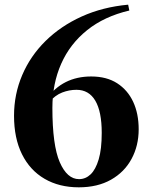

<svg xmlns="http://www.w3.org/2000/svg" viewBox="-20 -784 653 821"><path d="M317 17Q233 17 170.5 -19.5Q108 -56 74 -124.5Q40 -193 40 -289Q40 -381 75 -463Q110 -545 175 -609Q240 -673 329.5 -713.5Q419 -754 528 -764L533 -739Q426 -714 352.5 -655Q279 -596 241.5 -511Q204 -426 204 -323Q204 -163 235.5 -90.5Q267 -18 318 -18Q346 -18 367.5 -38.5Q389 -59 402 -102.5Q415 -146 415 -216Q415 -307 387.5 -353.5Q360 -400 307 -400Q276 -400 246 -388.5Q216 -377 190 -347L170 -361H179Q248 -457 370 -457Q436 -457 481 -428Q526 -399 549.5 -348.5Q573 -298 573 -231Q573 -161 542.5 -104.5Q512 -48 454.5 -15.5Q397 17 317 17Z"/></svg>

Font: Noto Serif SC ExtraLight Black
Style: Regular
Weight: 900
Version: Version 2.002-H1;hotconv 1.1.0;makeotfexe 2.6.0